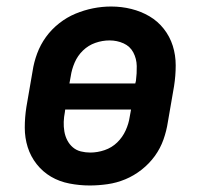

<svg xmlns="http://www.w3.org/2000/svg" viewBox="-20 -561 640 589"><path d="M255 8Q224 8 193 2Q162 -4 136.5 -19Q111 -34 92.5 -57.5Q74 -81 65 -109.5Q56 -138 56 -169.5Q56 -201 61 -233L80 -343Q84 -370 94 -397Q104 -424 121 -447.5Q138 -471 161.5 -489.5Q185 -508 211.5 -519Q238 -530 265.5 -535.5Q293 -541 321 -541Q353 -541 383 -533.5Q413 -526 438.5 -511Q464 -496 482.5 -472.5Q501 -449 510 -420.5Q519 -392 519 -360.5Q519 -329 514 -297L495 -187Q491 -160 481.5 -133Q472 -106 455 -82.5Q438 -59 414.5 -40.5Q391 -22 364.5 -11Q338 0 310 4Q282 8 255 8ZM395 -305 397 -313Q400 -336 399.5 -358.5Q399 -381 389 -400Q379 -419 359 -428Q339 -437 316 -437Q294 -437 272.5 -429.5Q251 -422 234.5 -406Q218 -390 209 -369Q200 -348 197 -327L193 -305ZM257 -93Q279 -93 301 -100.5Q323 -108 339.5 -124Q356 -140 365.5 -161Q375 -182 378 -203L382 -225H180L179 -217Q176 -202 175.5 -187Q175 -172 177.5 -157.5Q180 -143 186.5 -130.5Q193 -118 203.5 -109Q214 -100 228 -96.5Q242 -93 257 -93Z"/></svg>

Font: Iosevka Slab Extended Oblique
Style: Bold
Weight: 700
Width: 7
Italic angle: -9°
Monospace: yes
Designer: Belleve Invis
Foundry: Belleve Invis
Version: Version 11.1.1; ttfautohint (v1.8.3)